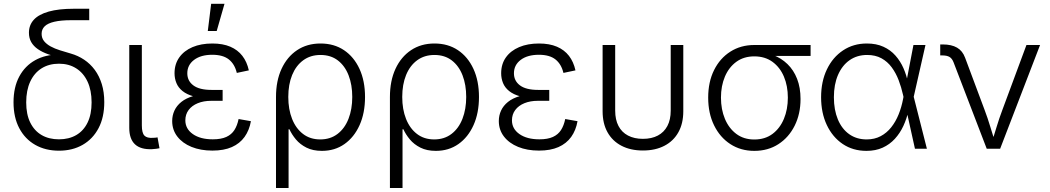

<svg xmlns="http://www.w3.org/2000/svg" viewBox="-20 -773 5456 998"><path d="M286.6 10.3Q216.3 10.3 163.1 -20Q109.9 -50.3 80.1 -106.7Q50.3 -163.1 50.3 -241.2Q50.3 -319.8 80.1 -375.2Q109.9 -430.7 163.1 -460.2Q216.3 -489.7 286.6 -489.7L304.2 -470.7Q263.7 -479.5 231.4 -490.7Q199.2 -502 176.8 -517.6Q154.3 -533.2 142.3 -554.2Q130.4 -575.2 130.4 -603Q130.4 -642.6 155.8 -670.4Q181.2 -698.2 233.2 -712.9Q285.2 -727.5 362.8 -727.5H443.8V-668H350.1Q296.4 -668 262.2 -659.9Q228 -651.9 212.2 -636.2Q196.3 -620.6 196.3 -597.2Q196.3 -575.2 209 -559.3Q221.7 -543.5 243.2 -531.7Q264.6 -520 292 -511.5Q319.3 -502.9 348.1 -494.6Q385.7 -483.9 417.5 -462.6Q449.2 -441.4 472.7 -409.7Q496.1 -377.9 509 -336.2Q522 -294.4 522 -242.2Q522 -163.1 492.2 -106.7Q462.4 -50.3 409.4 -20Q356.4 10.3 286.6 10.3ZM286.6 -48.8Q338.4 -48.8 376.5 -71Q414.6 -93.3 435.3 -136Q456.1 -178.7 456.1 -240.7Q456.1 -303.7 435.1 -348.6Q414.1 -393.6 376 -417.7Q337.9 -441.9 286.6 -441.9Q234.9 -441.9 196.5 -418Q158.2 -394 137.2 -348.9Q116.2 -303.7 116.2 -240.7Q116.2 -178.7 137.2 -136Q158.2 -93.3 196.3 -71Q234.4 -48.8 286.6 -48.8Z M770 2.4Q711.4 4.9 681.6 -22.9Q651.9 -50.8 651.9 -108.4V-539.1H717.3V-121.1Q717.3 -82 730.7 -68.1Q744.1 -54.2 775.9 -56.6Q784.7 -57.1 789.3 -57.4Q793.9 -57.6 798.8 -59.1L809.1 -2.4Q801.8 -1 791.3 0.5Q780.8 2 770 2.4Z M1084 9.8Q1022.5 9.8 975.3 -9.5Q928.2 -28.8 901.6 -63.5Q875 -98.1 875 -144Q875 -172.9 886.7 -198.2Q898.4 -223.6 922.6 -243.2Q946.8 -262.7 985.1 -273.9Q1023.4 -285.2 1077.1 -285.2H1137.2V-249H1078.1Q1038.6 -249 1008.1 -236.6Q977.5 -224.1 960.4 -201.2Q943.4 -178.2 943.4 -147.5Q943.4 -103.5 982.2 -76.2Q1021 -48.8 1085.9 -48.8Q1129.4 -48.8 1156.5 -61.3Q1183.6 -73.7 1198.5 -97.2Q1213.4 -120.6 1220.2 -154.3L1284.2 -143.1Q1275.9 -95.7 1251.2 -61.3Q1226.6 -26.9 1185.1 -8.5Q1143.6 9.8 1084 9.8ZM1078.1 -261.7Q1024.4 -261.7 987.8 -271.7Q951.2 -281.7 929 -299.6Q906.7 -317.4 897 -341.3Q887.2 -365.2 887.2 -392.1Q887.2 -439.9 911.9 -474.6Q936.5 -509.3 980.7 -528.1Q1024.9 -546.9 1084 -546.9Q1138.2 -546.9 1177 -530.3Q1215.8 -513.7 1239.7 -482.7Q1263.7 -451.7 1273.4 -407.2L1210.9 -394Q1200.2 -439.5 1169.7 -463.9Q1139.2 -488.3 1083.5 -488.3Q1023.9 -488.3 988.8 -461.7Q953.6 -435.1 953.6 -392.1Q953.6 -352.5 985.1 -329.1Q1016.6 -305.7 1079.1 -305.7H1137.2V-261.7ZM1060.1 -611.8 1077.6 -753.4H1147L1106.4 -611.8Z M1414.6 204.1V-269Q1414.6 -352.5 1443.4 -415Q1472.2 -477.5 1524.2 -512.2Q1576.2 -546.9 1646 -546.9Q1716.3 -546.9 1768.1 -512.2Q1819.8 -477.5 1848.6 -415Q1877.4 -352.5 1877.4 -269Q1877.4 -185.5 1849.1 -122.6Q1820.8 -59.6 1770.5 -24.2Q1720.2 11.2 1653.3 11.2Q1606.4 11.2 1573 -5.6Q1539.6 -22.5 1518.1 -48.3Q1496.6 -74.2 1484.4 -101.1H1480V204.1ZM1644.5 -48.3Q1697.3 -48.3 1734.6 -76.9Q1772 -105.5 1791.5 -155.5Q1811 -205.6 1811 -269Q1811 -332 1792 -381.3Q1772.9 -430.7 1736.1 -459Q1699.2 -487.3 1646 -487.3Q1593.8 -487.3 1556.2 -459.7Q1518.6 -432.1 1498.5 -383.1Q1478.5 -334 1478.5 -269Q1478.5 -204.6 1498.3 -154.8Q1518.1 -105 1555.2 -76.7Q1592.3 -48.3 1644.5 -48.3Z M2006.8 204.1V-269Q2006.8 -352.5 2035.6 -415Q2064.5 -477.5 2116.5 -512.2Q2168.5 -546.9 2238.3 -546.9Q2308.6 -546.9 2360.4 -512.2Q2412.1 -477.5 2440.9 -415Q2469.7 -352.5 2469.7 -269Q2469.7 -185.5 2441.4 -122.6Q2413.1 -59.6 2362.8 -24.2Q2312.5 11.2 2245.6 11.2Q2198.7 11.2 2165.3 -5.6Q2131.8 -22.5 2110.4 -48.3Q2088.9 -74.2 2076.7 -101.1H2072.3V204.1ZM2236.8 -48.3Q2289.6 -48.3 2326.9 -76.9Q2364.3 -105.5 2383.8 -155.5Q2403.3 -205.6 2403.3 -269Q2403.3 -332 2384.3 -381.3Q2365.2 -430.7 2328.4 -459Q2291.5 -487.3 2238.3 -487.3Q2186 -487.3 2148.4 -459.7Q2110.8 -432.1 2090.8 -383.1Q2070.8 -334 2070.8 -269Q2070.8 -204.6 2090.6 -154.8Q2110.4 -105 2147.5 -76.7Q2184.6 -48.3 2236.8 -48.3Z M2781.7 9.8Q2720.2 9.8 2673.1 -9.5Q2626 -28.8 2599.4 -63.5Q2572.8 -98.1 2572.8 -144Q2572.8 -172.9 2584.5 -198.2Q2596.2 -223.6 2620.4 -243.2Q2644.5 -262.7 2682.9 -273.9Q2721.2 -285.2 2774.9 -285.2H2835V-249H2775.9Q2736.3 -249 2705.8 -236.6Q2675.3 -224.1 2658.2 -201.2Q2641.1 -178.2 2641.1 -147.5Q2641.1 -103.5 2679.9 -76.2Q2718.8 -48.8 2783.7 -48.8Q2827.1 -48.8 2854.2 -61.3Q2881.3 -73.7 2896.2 -97.2Q2911.1 -120.6 2918 -154.3L2981.9 -143.1Q2973.6 -95.7 2949 -61.3Q2924.3 -26.9 2882.8 -8.5Q2841.3 9.8 2781.7 9.8ZM2775.9 -261.7Q2722.2 -261.7 2685.5 -271.7Q2648.9 -281.7 2626.7 -299.6Q2604.5 -317.4 2594.7 -341.3Q2585 -365.2 2585 -392.1Q2585 -439.9 2609.6 -474.6Q2634.3 -509.3 2678.5 -528.1Q2722.7 -546.9 2781.7 -546.9Q2835.9 -546.9 2874.8 -530.3Q2913.6 -513.7 2937.5 -482.7Q2961.4 -451.7 2971.2 -407.2L2908.7 -394Q2897.9 -439.5 2867.4 -463.9Q2836.9 -488.3 2781.2 -488.3Q2721.7 -488.3 2686.5 -461.7Q2651.4 -435.1 2651.4 -392.1Q2651.4 -352.5 2682.9 -329.1Q2714.4 -305.7 2776.9 -305.7H2835V-261.7Z M3321.8 9.3Q3257.3 9.3 3210.2 -15.4Q3163.1 -40 3137.7 -85.7Q3112.3 -131.3 3112.3 -194.8V-539.1H3177.7V-197.8Q3177.7 -150.9 3194.8 -118.2Q3211.9 -85.4 3244.4 -68.4Q3276.9 -51.3 3321.8 -51.3Q3367.2 -51.3 3399.4 -68.4Q3431.6 -85.4 3449 -118.2Q3466.3 -150.9 3466.3 -197.8V-539.1H3531.7V-194.8Q3531.7 -131.3 3506.3 -85.7Q3481 -40 3433.8 -15.4Q3386.7 9.3 3321.8 9.3Z M3900.9 11.2Q3830.6 11.2 3776.4 -23.9Q3722.2 -59.1 3691.7 -121.6Q3661.1 -184.1 3661.1 -265.6Q3661.1 -347.2 3691.7 -408.7Q3722.2 -470.2 3776.4 -504.6Q3830.6 -539.1 3900.9 -539.1H4193.4V-482.4H3968.8L3900.9 -480Q3846.2 -480 3807.4 -451.7Q3768.6 -423.3 3748 -374.8Q3727.5 -326.2 3727.5 -265.6Q3727.5 -204.6 3748 -155.3Q3768.6 -106 3807.4 -76.9Q3846.2 -47.9 3900.9 -47.9Q3956.5 -47.9 3995.4 -76.9Q4034.2 -106 4054.7 -155.3Q4075.2 -204.6 4075.2 -265.6Q4075.2 -326.2 4054.7 -374.8Q4034.2 -423.3 3995.1 -451.7Q3956.1 -480 3900.9 -480V-503.9Q3953.1 -503.9 3997.1 -487.5Q4041 -471.2 4073.2 -439.9Q4105.5 -408.7 4123.3 -363Q4141.1 -317.4 4141.1 -258.3Q4141.1 -180.7 4110.6 -119.6Q4080.1 -58.6 4026.1 -23.7Q3972.2 11.2 3900.9 11.2Z M4483.9 11.2Q4413.6 11.2 4360.6 -24.4Q4307.6 -60.1 4277.8 -123Q4248 -186 4248 -267.6Q4248 -349.6 4278.3 -412.6Q4308.6 -475.6 4362.3 -511.2Q4416 -546.9 4485.8 -546.9Q4535.2 -546.9 4572 -530Q4608.9 -513.2 4634.5 -484.1Q4660.2 -455.1 4676.3 -418.2Q4692.4 -381.3 4700.2 -340.8H4722.7L4729 -271.5L4797.9 0H4735.8L4673.8 -280.3Q4665 -319.8 4650.9 -356.7Q4636.7 -393.6 4615 -423.1Q4593.3 -452.6 4561.8 -470Q4530.3 -487.3 4487.3 -487.3Q4435.1 -487.3 4396.2 -460.2Q4357.4 -433.1 4335.9 -383.5Q4314.5 -334 4314.5 -267.6Q4314.5 -201.7 4335.2 -152.1Q4356 -102.5 4394.3 -75.4Q4432.6 -48.3 4484.9 -48.3Q4525.9 -48.3 4557.6 -65.2Q4589.4 -82 4612.5 -111.3Q4635.7 -140.6 4650.9 -178.2Q4666 -215.8 4673.8 -256.8L4728 -539.1H4790.5L4729 -268.1L4723.1 -199.7H4702.6Q4693.4 -156.7 4675.8 -118.7Q4658.2 -80.6 4631.3 -51.3Q4604.5 -22 4567.9 -5.4Q4531.2 11.2 4483.9 11.2Z M5108.9 0 4936.5 -449.2Q4928.7 -469.2 4915.3 -477.1Q4901.9 -484.9 4878.9 -484.9H4867.2V-542H4880.9Q4925.8 -542 4954.6 -525.4Q4983.4 -508.8 4996.6 -472.7L5097.7 -202.1Q5114.3 -158.2 5127.4 -114.3Q5140.6 -70.3 5154.8 -28.3H5133.3Q5147.5 -70.3 5160.6 -114.3Q5173.8 -158.2 5190.4 -202.1L5315.4 -539.1H5386.2L5178.7 0Z"/></svg>

Font: Inter 18pt Light
Style: Regular
Weight: 300
Designer: Rasmus Andersson
Foundry: rsms
Version: Version 4.001;git-66647c0bb